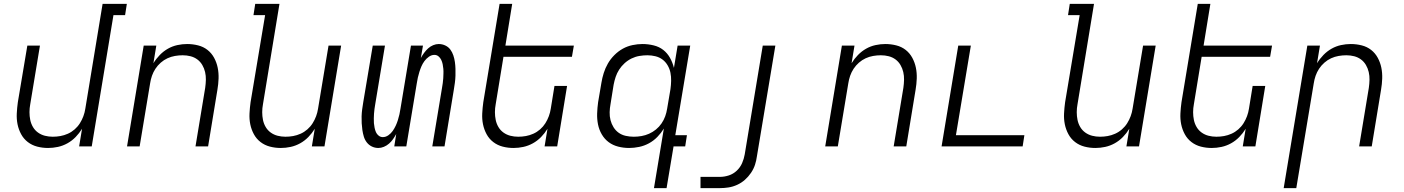

<svg xmlns="http://www.w3.org/2000/svg" viewBox="-20 -755 7240 990"><path d="M228 8Q199 8 172 1Q145 -6 123.5 -22.5Q102 -39 89 -63Q76 -87 70.5 -114Q65 -141 66.5 -170Q68 -199 72 -228L121 -520H186L136 -218Q132 -197 132 -176.5Q132 -156 136 -136.5Q140 -117 150 -100Q160 -83 176 -71.5Q192 -60 211.5 -55Q231 -50 252 -50Q272 -50 291.5 -53.5Q311 -57 330 -65.5Q349 -74 365 -88Q381 -102 392 -119.5Q403 -137 410 -156Q417 -175 420 -195L509 -735H634L625 -677H565L453 0H388L403 -91Q389 -68 370 -48.5Q351 -29 327.5 -16Q304 -3 278.5 2.5Q253 8 228 8Z M635 0 721 -520H786L771 -429Q785 -452 804 -471.5Q823 -491 846 -504Q869 -517 894.5 -522.5Q920 -528 945 -528Q974 -528 1001.5 -521Q1029 -514 1050 -497.5Q1071 -481 1084 -457Q1097 -433 1102.5 -406Q1108 -379 1107 -350Q1106 -321 1101 -292L1053 0H988L1038 -302Q1041 -323 1041.5 -343.5Q1042 -364 1037.5 -383.5Q1033 -403 1023 -420Q1013 -437 997.5 -448.5Q982 -460 962.5 -465Q943 -470 922 -470Q902 -470 882 -466.5Q862 -463 843.5 -454.5Q825 -446 809 -432Q793 -418 781.5 -400.5Q770 -383 763.5 -364Q757 -345 754 -325L700 0Z M1428 8Q1399 8 1372 1Q1345 -6 1323.5 -22.5Q1302 -39 1289 -63Q1276 -87 1270.5 -114Q1265 -141 1266.5 -170Q1268 -199 1272 -228L1347 -677H1287L1296 -735H1421L1336 -218Q1332 -197 1332 -176.5Q1332 -156 1336 -136.5Q1340 -117 1350 -100Q1360 -83 1376 -71.5Q1392 -60 1411.5 -55Q1431 -50 1452 -50Q1472 -50 1491.5 -53.5Q1511 -57 1530 -65.5Q1549 -74 1565 -88Q1581 -102 1592 -119.5Q1603 -137 1610 -156Q1617 -175 1620 -195L1674 -520H1739L1653 0H1588L1603 -91Q1589 -68 1570 -48.5Q1551 -29 1527.5 -16Q1504 -3 1478.5 2.5Q1453 8 1428 8Z M1931 8Q1913 8 1897.5 0.5Q1882 -7 1871.5 -20.5Q1861 -34 1856 -50.5Q1851 -67 1848.5 -84.5Q1846 -102 1845 -119.5Q1844 -137 1844.5 -155Q1845 -173 1847.5 -191.5Q1850 -210 1853 -228L1902 -520H1965L1915 -219Q1913 -206 1911 -193.5Q1909 -181 1908.5 -169Q1908 -157 1907.5 -144.5Q1907 -132 1908 -120Q1909 -108 1911.5 -96Q1914 -84 1918.5 -73.5Q1923 -63 1932.5 -55.5Q1942 -48 1954 -48Q1969 -48 1982.5 -57.5Q1996 -67 2005 -80Q2014 -93 2020.5 -107Q2027 -121 2031.5 -135.5Q2036 -150 2039.5 -165Q2043 -180 2045 -195L2099 -520H2161L2150 -456Q2157 -469 2166.5 -482Q2176 -495 2187.5 -505.5Q2199 -516 2213.5 -522Q2228 -528 2242 -528Q2260 -528 2276 -520.5Q2292 -513 2302 -499.5Q2312 -486 2317.5 -469.5Q2323 -453 2325.5 -435.5Q2328 -418 2328.5 -400.5Q2329 -383 2328.5 -365Q2328 -347 2325.5 -328.5Q2323 -310 2320 -292L2272 0H2209L2259 -301Q2261 -314 2263 -326.5Q2265 -339 2265.5 -351Q2266 -363 2266.5 -375.5Q2267 -388 2266 -400Q2265 -412 2262.5 -424Q2260 -436 2255 -446.5Q2250 -457 2241 -464.5Q2232 -472 2220 -472Q2205 -472 2191.5 -462.5Q2178 -453 2168.5 -440Q2159 -427 2153 -413Q2147 -399 2142.5 -384.5Q2138 -370 2134.5 -355Q2131 -340 2129 -325L2075 0H2013L2023 -64Q2016 -51 2007 -38Q1998 -25 1986 -14.5Q1974 -4 1959.5 2Q1945 8 1931 8Z M2628 8Q2599 8 2572 1Q2545 -6 2523.5 -22.5Q2502 -39 2489 -63Q2476 -87 2470.5 -114Q2465 -141 2466.5 -170Q2468 -199 2472 -228L2556 -735H2621L2586 -520H2939L2929 -462H2576L2536 -218Q2532 -197 2532 -176.5Q2532 -156 2536 -136.5Q2540 -117 2550 -100Q2560 -83 2576 -71.5Q2592 -60 2611.5 -55Q2631 -50 2652 -50Q2672 -50 2691.5 -53.5Q2711 -57 2730 -65.5Q2749 -74 2765 -88Q2781 -102 2792 -119.5Q2803 -137 2810 -156Q2817 -175 2820 -195L2839 -312H2904L2853 0H2788L2803 -91Q2789 -68 2770 -48.5Q2751 -29 2727.5 -16Q2704 -3 2678.5 2.5Q2653 8 2628 8Z M3248 -50Q3268 -50 3288 -53.5Q3308 -57 3327 -65.5Q3346 -74 3362.5 -87.5Q3379 -101 3391 -118.5Q3403 -136 3410 -155.5Q3417 -175 3420 -195L3437 -295Q3440 -316 3440.5 -338Q3441 -360 3437 -380Q3433 -400 3422.5 -418Q3412 -436 3396 -448Q3380 -460 3359.5 -465Q3339 -470 3318 -470Q3298 -470 3277 -466.5Q3256 -463 3236.5 -453.5Q3217 -444 3200.5 -429Q3184 -414 3172.5 -396Q3161 -378 3154.5 -358.5Q3148 -339 3144 -318L3128 -218Q3124 -197 3123.5 -176Q3123 -155 3128 -135.5Q3133 -116 3143.5 -99Q3154 -82 3170 -70.5Q3186 -59 3206.5 -54.5Q3227 -50 3248 -50ZM3352 215 3403 -92Q3389 -69 3369.5 -49Q3350 -29 3326 -16Q3302 -3 3275.5 2.5Q3249 8 3224 8Q3195 8 3167.5 1Q3140 -6 3118.5 -22Q3097 -38 3083 -62Q3069 -86 3063.5 -113.5Q3058 -141 3059 -170Q3060 -199 3064 -228L3081 -328Q3085 -353 3093 -378.5Q3101 -404 3114.5 -427.5Q3128 -451 3148 -471Q3168 -491 3191.5 -504Q3215 -517 3241.5 -522.5Q3268 -528 3293 -528Q3322 -528 3350.5 -521Q3379 -514 3400 -497.5Q3421 -481 3434.5 -457Q3448 -433 3455 -405L3474 -520H3539L3462 -58H3522L3513 0H3453L3417 215Z M3592 215V157H3692Q3715 157 3738 149.5Q3761 142 3779 125Q3797 108 3806.5 86Q3816 64 3820 41L3913 -520H3978L3883 50Q3880 73 3873 94.5Q3866 116 3852.5 136Q3839 156 3821 172Q3803 188 3781 198Q3759 208 3736.5 211.5Q3714 215 3692 215Z M4235 0 4321 -520H4386L4371 -429Q4385 -452 4404 -471.5Q4423 -491 4446 -504Q4469 -517 4494.5 -522.5Q4520 -528 4545 -528Q4574 -528 4601.5 -521Q4629 -514 4650 -497.5Q4671 -481 4684 -457Q4697 -433 4702.5 -406Q4708 -379 4707 -350Q4706 -321 4701 -292L4653 0H4588L4638 -302Q4641 -323 4641.5 -343.5Q4642 -364 4637.5 -383.5Q4633 -403 4623 -420Q4613 -437 4597.5 -448.5Q4582 -460 4562.5 -465Q4543 -470 4522 -470Q4502 -470 4482 -466.5Q4462 -463 4443.5 -454.5Q4425 -446 4409 -432Q4393 -418 4381.5 -400.5Q4370 -383 4363.5 -364Q4357 -345 4354 -325L4300 0Z M4835 0 4921 -520H4986L4909 -58H5262L5253 0Z M5628 8Q5599 8 5572 1Q5545 -6 5523.5 -22.5Q5502 -39 5489 -63Q5476 -87 5470.5 -114Q5465 -141 5466.5 -170Q5468 -199 5472 -228L5547 -677H5487L5496 -735H5621L5536 -218Q5532 -197 5532 -176.5Q5532 -156 5536 -136.5Q5540 -117 5550 -100Q5560 -83 5576 -71.5Q5592 -60 5611.5 -55Q5631 -50 5652 -50Q5672 -50 5691.5 -53.5Q5711 -57 5730 -65.5Q5749 -74 5765 -88Q5781 -102 5792 -119.5Q5803 -137 5810 -156Q5817 -175 5820 -195L5874 -520H5939L5853 0H5788L5803 -91Q5789 -68 5770 -48.5Q5751 -29 5727.5 -16Q5704 -3 5678.5 2.5Q5653 8 5628 8Z M6228 8Q6199 8 6172 1Q6145 -6 6123.5 -22.5Q6102 -39 6089 -63Q6076 -87 6070.5 -114Q6065 -141 6066.5 -170Q6068 -199 6072 -228L6156 -735H6221L6186 -520H6539L6529 -462H6176L6136 -218Q6132 -197 6132 -176.5Q6132 -156 6136 -136.5Q6140 -117 6150 -100Q6160 -83 6176 -71.5Q6192 -60 6211.5 -55Q6231 -50 6252 -50Q6272 -50 6291.5 -53.5Q6311 -57 6330 -65.5Q6349 -74 6365 -88Q6381 -102 6392 -119.5Q6403 -137 6410 -156Q6417 -175 6420 -195L6439 -312H6504L6453 0H6388L6403 -91Q6389 -68 6370 -48.5Q6351 -29 6327.5 -16Q6304 -3 6278.5 2.5Q6253 8 6228 8Z M6599 215 6721 -520H6786L6771 -429Q6785 -452 6804 -471.5Q6823 -491 6846 -504Q6869 -517 6894.5 -522.5Q6920 -528 6945 -528Q6974 -528 7001.5 -521Q7029 -514 7050 -497.5Q7071 -481 7084 -457Q7097 -433 7102.5 -406Q7108 -379 7107 -350Q7106 -321 7101 -292L7053 0H6988L7038 -302Q7041 -323 7041.5 -343.5Q7042 -364 7037.5 -383.5Q7033 -403 7023 -420Q7013 -437 6997.5 -448.5Q6982 -460 6962.5 -465Q6943 -470 6922 -470Q6902 -470 6882 -466.5Q6862 -463 6843.5 -454.5Q6825 -446 6809 -432Q6793 -418 6781.5 -400.5Q6770 -383 6763.5 -364Q6757 -345 6754 -325L6664 215Z"/></svg>

Font: Iosevka Light Extended Oblique
Style: Regular
Weight: 300
Width: 7
Italic angle: -9°
Monospace: yes
Designer: Belleve Invis
Foundry: Belleve Invis
Version: Version 32.5.0; ttfautohint (v1.8.4)